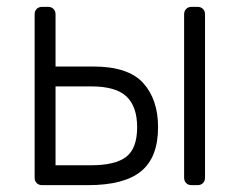

<svg xmlns="http://www.w3.org/2000/svg" viewBox="-20 -540 699 560"><path d="M103 0Q93 0 87 -6Q81 -12 81 -22V-498Q81 -508 87 -514Q93 -520 103 -520H120Q130 -520 136 -514Q142 -508 142 -498V-346H252Q354 -346 397.5 -298Q441 -250 441 -169Q441 -81 391.5 -40.5Q342 0 237 0ZM142 -58H246Q316 -58 348 -82.5Q380 -107 380 -169Q380 -229 349 -258.5Q318 -288 246 -288H142ZM539 0Q529 0 523 -6Q517 -12 517 -22V-498Q517 -508 523 -514Q529 -520 539 -520H556Q566 -520 572 -514Q578 -508 578 -498V-22Q578 -12 572 -6Q566 0 556 0Z"/></svg>

Font: Rubik Light
Style: Regular
Weight: 300
Designer: Hubert and Fischer
Foundry: Hubert and Fischer
Version: Version 2.300;gftools[0.9.30]